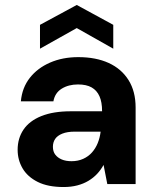

<svg xmlns="http://www.w3.org/2000/svg" viewBox="-20 -741 624 773"><path d="M236 12Q173 12 132 -8.5Q91 -29 71 -63Q51 -97 51 -138Q51 -184 74.5 -219Q98 -254 146 -273.5Q194 -293 266 -293H391Q391 -330 380.5 -353.5Q370 -377 349 -389Q328 -401 294 -401Q256 -401 228.5 -384Q201 -367 195 -333H64Q69 -388 100 -427.5Q131 -467 181.5 -489Q232 -511 295 -511Q366 -511 417.5 -487.5Q469 -464 497.5 -418.5Q526 -373 526 -308V0H412L397 -77Q386 -57 371 -41Q356 -25 336 -13Q316 -1 291 5.5Q266 12 236 12ZM268 -92Q294 -92 315 -101.5Q336 -111 350.5 -127.5Q365 -144 373.5 -165Q382 -186 385 -210V-211H281Q251 -211 231 -203Q211 -195 202 -181.5Q193 -168 193 -150Q193 -131 202.5 -118.5Q212 -106 228.5 -99Q245 -92 268 -92ZM141 -545V-641L289 -721L436 -641V-545L289 -628Z"/></svg>

Font: DM Sans 20pt
Style: Bold
Weight: 700
Version: Version 4.004;gftools[0.9.30]